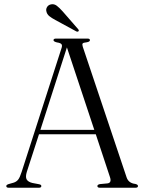

<svg xmlns="http://www.w3.org/2000/svg" viewBox="-20 -881 678 901"><path d="M174 -8Q174 0 162.5 0H21Q9.5 0 9.5 -8Q9.5 -13.5 20 -17L44.5 -24Q57 -28 65 -37.8Q73 -47.5 81.5 -74L268.5 -654.5Q273 -667 268.8 -673.2Q264.5 -679.5 247 -682Q231 -686 231 -692.5Q231 -700 243.5 -700H390.5Q402 -700 402 -692.5Q402 -685 386.5 -682.5Q370.5 -681 367.8 -676.8Q365 -672.5 368.5 -661.5L574 -49Q583 -21.5 614.5 -18Q627.5 -15 627.5 -8Q627.5 0 615.5 0H449Q437 0 437 -8Q437 -14.5 448.5 -17L485 -20.5Q505 -23.5 496 -50L429.5 -251H163L106 -75Q98.5 -51 105 -39.2Q111.5 -27.5 131.5 -22.5L163 -16.5Q174 -14.5 174 -8ZM169.5 -271.5H422.5L294 -658.5ZM274.5 -827 346 -745Q352 -738.5 348.5 -734.5Q344.5 -730.5 337.5 -734L240 -787Q223 -796 211.5 -805.2Q200 -814.5 197.5 -828.5Q195 -838.5 201 -848.2Q207 -858 219.5 -860.5Q234 -863.5 246.5 -854Q259 -844.5 274.5 -827Z"/></svg>

Font: Fraunces 72pt S000 Light
Style: Regular
Weight: 300
Version: Version 1.000; ttfautohint (v1.8.3)